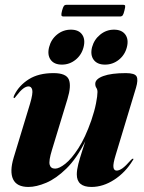

<svg xmlns="http://www.w3.org/2000/svg" viewBox="-20 -750 586 780"><path d="M520 -105.5Q524.5 -105 519 -98Q490 -50 444.5 -20.2Q399 9.5 351.5 9.5Q292 9.5 292 -41.5Q292 -59.5 298.2 -83.8Q304.5 -108 312.5 -132.5Q320.5 -157 326.5 -176Q291 -105.5 249.5 -65Q208 -24.5 167.8 -7.5Q127.5 9.5 95.5 9.5Q48 9.5 33.2 -21.8Q18.5 -53 35.5 -109.5L102 -328.5Q114.5 -371 111 -385Q107.5 -399 96 -399Q86 -399 74.2 -390.2Q62.5 -381.5 45.5 -359.5Q40 -351.5 37.5 -351.5Q32.5 -352 38.5 -364.5Q57.5 -403 97 -428Q136.5 -453 197.5 -453Q248.5 -453 259.5 -427.2Q270.5 -401.5 254 -347.5L191 -140.5Q177.5 -96.5 181.8 -80.8Q186 -65 204 -65Q220.5 -65 245.5 -84.8Q270.5 -104.5 298.5 -147.8Q326.5 -191 351 -261Q364 -299 370 -329.8Q376 -360.5 376 -376Q376 -386.5 371.5 -393Q367 -399.5 367 -409.5Q367 -429 399.5 -441Q432 -453 491.5 -453Q528 -453 535 -439.2Q542 -425.5 532.5 -393.5L450 -120.5Q439 -85 440.8 -71Q442.5 -57 454 -57Q464 -57 477 -66Q490 -75 512 -100Q517.5 -105.5 520 -105.5ZM231.5 -487.5Q200 -487.5 185.8 -507.2Q171.5 -527 179.5 -558.5Q187.5 -590 212 -609.8Q236.5 -629.5 268 -629.5Q299.5 -629.5 313.5 -609.8Q327.5 -590 319.5 -558.5Q311.5 -527 287 -507.2Q262.5 -487.5 231.5 -487.5ZM406.5 -487.5Q375 -487.5 360.5 -507.2Q346 -527 354 -558.5Q362.5 -589.5 387.2 -609.5Q412 -629.5 443 -629.5Q474.5 -629.5 489 -609.8Q503.5 -590 495.5 -558.5Q487.5 -527 462.8 -507.2Q438 -487.5 406.5 -487.5ZM232 -706.5Q236 -721 239.5 -725.8Q243 -730.5 251 -730.5H479.5Q487.5 -730.5 488.5 -726.5Q489.5 -722.5 485.5 -707Q482 -692.5 478.5 -687.8Q475 -683 467 -683H238.5Q230.5 -683 229.5 -687.8Q228.5 -692.5 232 -706.5Z"/></svg>

Font: Fraunces 144pt
Style: Bold Italic
Weight: 700
Italic angle: -16°
Version: Version 1.000;[b76b70a41]